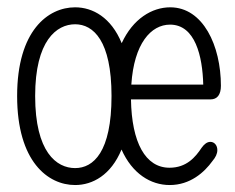

<svg xmlns="http://www.w3.org/2000/svg" viewBox="-20 -508 659 538"><path d="M190.5 10.5C239.5 10.5 291 -17.5 320.5 -89C350.5 -21.5 402 10.5 455.5 10.5C513 10.5 552.5 -25 575.5 -57C584 -67 589 -77 589 -87.5C589 -101 580.5 -110.5 569.5 -110.5C560.5 -110.5 552.5 -104.5 545 -94C527.5 -67.5 502.5 -38 455 -38C387.5 -38 349 -108.5 347 -229.5H570C588.5 -229.5 599 -242.5 599 -267.5C599 -380 549 -487.5 457 -487.5C406 -487.5 352.5 -455.5 321 -387C291.5 -459 240 -487.5 190.5 -487.5C114.5 -487.5 28 -422 28 -239C28 -55 114.5 10.5 190.5 10.5ZM190.5 -37C138.5 -37 78.5 -81.5 78.5 -239C78.5 -394 138.5 -440 190.5 -440C241.5 -440 292.5 -394 292.5 -239C292.5 -81.5 241.5 -37 190.5 -37ZM456.5 -439C527 -439 547.5 -350.5 549.5 -271H348C355.5 -386 403 -439 456.5 -439Z"/></svg>

Font: RTM Light Light
Style: Regular
Weight: 300
Designer: after Tyler Finck
Foundry: An Endless Supply
Version: Version 1.000;Glyphs 3.2.1 (3258)